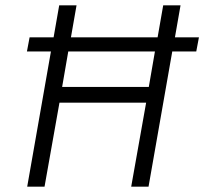

<svg xmlns="http://www.w3.org/2000/svg" viewBox="-20 -700 766 720"><path d="M203 -315 147 0H82L171 -507H81L91 -560H181L202 -680H267L246 -560H571L592 -680H657L636 -560H726L716 -507H626L537 0H472L528 -315ZM213 -374H538L561 -507H236Z"/></svg>

Font: Inria Sans Light
Style: Italic
Weight: 300
Italic angle: -10°
Designer: Black Foundry Team
Foundry: Black Foundry
Version: Version 1.2; ttfautohint (v1.8.3)